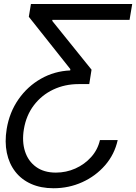

<svg xmlns="http://www.w3.org/2000/svg" viewBox="-20 -748 696 982"><path d="M582 -31.7Q565.9 41.5 517.6 97.2Q469.2 152.8 400.6 183.8Q332 214.8 253.9 214.8Q189 214.8 139.2 192.6Q89.4 170.4 57.9 129.6Q26.4 88.9 14.9 33.4Q3.4 -22 14.2 -88.4Q28.3 -173.8 74.5 -240Q120.6 -306.2 189.2 -345.2Q257.8 -384.3 338.9 -387.7L339.8 -394.5L127.4 -662.1L138.2 -727.5H656.2L642.6 -646.5H247.6V-640.6L448.2 -391.6L436.5 -317.9H382.3Q311.5 -317.9 252.2 -289.8Q192.9 -261.7 153.3 -209.7Q113.8 -157.7 102.1 -86.9Q91.8 -23.9 107.9 26.1Q124 76.2 164.3 105.5Q204.6 134.8 265.6 134.8Q318.4 134.8 365.5 113.8Q412.6 92.8 446.3 55.2Q480 17.6 491.2 -31.7Z"/></svg>

Font: Inter 28pt
Style: Italic
Weight: 400
Italic angle: -9.3988°
Designer: Rasmus Andersson
Foundry: rsms
Version: Version 4.001;git-66647c0bb